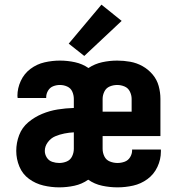

<svg xmlns="http://www.w3.org/2000/svg" viewBox="-20 -799 760 827"><path d="M235 8Q268 8 300.5 1Q333 -6 360 -25Q387 -6 420 1Q453 8 486 8Q520 8 553.5 0.5Q587 -7 615 -27.5Q643 -48 658 -80Q673 -112 673 -146Q673 -150 673 -155H549Q549 -153 549 -151Q549 -136 540.5 -122Q532 -108 517 -102.5Q502 -97 486 -97Q469 -97 453 -103.5Q437 -110 429.5 -125.5Q422 -141 422 -158V-213H671V-373Q671 -401 663.5 -428.5Q656 -456 637.5 -478Q619 -500 594 -514Q569 -528 541 -533Q513 -538 485 -538Q452 -538 420 -531Q388 -524 361 -506Q335 -524 303 -531Q271 -538 238 -538Q205 -538 172 -530.5Q139 -523 111.5 -502.5Q84 -482 69.5 -450.5Q55 -419 55 -386Q55 -381 56 -377H179Q179 -378 179 -380Q179 -395 187 -408.5Q195 -422 209 -427.5Q223 -433 238 -433Q255 -433 270 -426Q285 -419 291.5 -404Q298 -389 298 -373V-334Q263 -333 228.5 -327.5Q194 -322 161.5 -308.5Q129 -295 102 -272.5Q75 -250 62.5 -217Q50 -184 50 -149Q50 -114 63.5 -81.5Q77 -49 105 -28.5Q133 -8 167 0Q201 8 235 8ZM422 -318V-373Q422 -389 429.5 -404.5Q437 -420 452.5 -426.5Q468 -433 485 -433Q501 -433 516.5 -426.5Q532 -420 539.5 -404.5Q547 -389 547 -373V-318ZM235 -97Q220 -97 205 -102Q190 -107 181.5 -120.5Q173 -134 173 -149Q173 -169 186 -186.5Q199 -204 218 -212Q237 -220 257.5 -224Q278 -228 298 -229V-158Q298 -141 290.5 -125.5Q283 -110 267.5 -103.5Q252 -97 235 -97ZM343 -558 504 -709 417 -779 276 -611Z"/></svg>

Font: Iosevka Sparkle
Style: Bold
Weight: 700
Designer: Belleve Invis
Foundry: Belleve Invis
Version: Version 4.5.0; ttfautohint (v1.8.3)